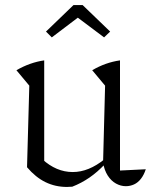

<svg xmlns="http://www.w3.org/2000/svg" viewBox="-20 -732 603 760"><path d="M455 -57 557 -62Q550 -40 538 -24.5Q526 -9 510.5 -2Q495 5 478 5Q458 5 439 -5.5Q420 -16 406.5 -37Q393 -58 388 -88L396 -393L345 -454Q398 -485 455 -493ZM266 7Q260 7 255 7.5Q250 8 245 8Q199 8 160 -11Q121 -30 87 -70L147 -102Q203 -51 268 -51Q331 -51 394 -102L395 -82Q366 -51 334 -29Q302 -7 266 7ZM87 -70 96 -393 45 -454Q99 -485 155 -493V-84ZM307 -712 416 -607 392 -584 288 -662 185 -584 162 -607 271 -712Z"/></svg>

Font: Piazzolla 24pt Light
Style: Regular
Weight: 300
Designer: Juan Pablo del Peral
Foundry: Huerta Tipografica
Version: Version 2.005